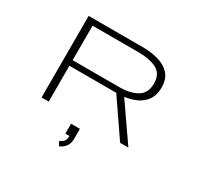

<svg xmlns="http://www.w3.org/2000/svg" viewBox="-191 -939 1482 1427"><g transform="rotate(30 550.0 -225.0)"><path d="M181 0V-700H643Q716.5 -700 779 -682.8Q841.5 -665.5 879.2 -623.8Q917 -582 917 -508.5Q917 -446.5 889.5 -405.2Q862 -364 815.2 -341.2Q768.5 -318.5 710.5 -311L926 0H855L644.5 -307.5H242.5V0ZM242.5 -355.5H640.5Q737 -355.5 795 -390Q853 -424.5 853 -507Q853 -588.5 794.5 -620Q736 -651.5 633 -651.5H242.5ZM468.5 144.5V59.5H544.5V144.5Q544.5 177.5 532.2 199.2Q520 221 503.8 233Q487.5 245 475 249.5L455 214.5Q468.5 210.5 486 195.8Q503.5 181 503.5 144.5Z"/></g></svg>

Font: Trispace Expanded ExtraLight
Style: Regular
Weight: 200
Width: 7
Designer: Tyler Finck
Foundry: Etcetera Type Company
Version: Version 1.210; ttfautohint (v1.8.3)